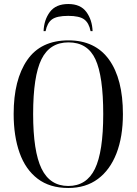

<svg xmlns="http://www.w3.org/2000/svg" viewBox="-20 -926 681 956"><path d="M320 10Q228 10 167.5 -36Q107 -82 77.5 -165Q48 -248 48 -359Q48 -529 115.5 -627Q183 -725 321 -725Q454 -725 523 -629Q592 -533 592 -358Q592 -245 560 -162.5Q528 -80 467.5 -35Q407 10 320 10ZM320 0Q411 0 452.5 -85Q494 -170 494 -358Q494 -547 455 -631Q416 -715 321 -715Q228 -715 186.5 -631Q145 -547 145 -358Q145 -172 187 -86Q229 0 320 0ZM197 -771Q199 -827 228.5 -866.5Q258 -906 320 -906Q381 -906 410 -866.5Q439 -827 441 -771H431Q423 -812 399 -829.5Q375 -847 320 -847Q263 -847 239 -829.5Q215 -812 207 -771Z"/></svg>

Font: Noto Serif Display Condensed
Style: Regular
Weight: 400
Width: 3
Designer: Monotype Design Team
Foundry: Monotype Imaging Inc.
Version: Version 2.009